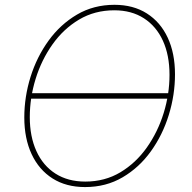

<svg xmlns="http://www.w3.org/2000/svg" viewBox="-20 -757 787 787"><path d="M677.7 -375 673.8 -352.5H100.6L104.5 -375ZM328.6 9.8Q251 9.8 195.3 -25.6Q139.6 -61 109.6 -125.2Q79.6 -189.5 79.6 -275.4Q79.6 -359.9 105.2 -441.9Q130.9 -523.9 179.2 -590.6Q227.5 -657.2 295.7 -697.3Q363.8 -737.3 449.2 -737.3Q526.4 -737.3 582 -701.9Q637.7 -666.5 667.5 -602.5Q697.3 -538.6 697.3 -452.1Q697.3 -368.2 671.9 -285.9Q646.5 -203.6 598.6 -137Q550.8 -70.3 482.7 -30.3Q414.6 9.8 328.6 9.8ZM329.6 -12.7Q409.7 -12.7 473.4 -50.8Q537.1 -88.9 582 -152.6Q627 -216.3 650.9 -293.7Q674.8 -371.1 674.8 -450.2Q674.8 -530.8 647.7 -590.1Q620.6 -649.4 569.8 -682.1Q519 -714.8 448.7 -714.8Q368.2 -714.8 304.2 -676.8Q240.2 -638.7 195.1 -575Q149.9 -511.2 126 -433.6Q102.1 -356 102.1 -276.9Q102.1 -197.3 129.2 -137.7Q156.2 -78.1 207.3 -45.4Q258.3 -12.7 329.6 -12.7Z"/></svg>

Font: Inter Thin
Style: Italic
Weight: 250
Italic angle: -9.3988°
Designer: Rasmus Andersson
Foundry: rsms
Version: Version 4.001;git-66647c0bb